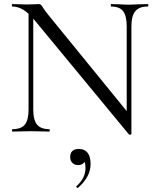

<svg xmlns="http://www.w3.org/2000/svg" viewBox="-20 -645 767 941"><path d="M120 -602 143 -600V-109Q143 -57 161.5 -34.5Q180 -12 221 -12Q224 -12 224 -6Q224 0 221 0Q196 0 183 -1L133 -2L82 -1Q68 0 41 0Q39 0 39 -6Q39 -12 41 -12Q84 -12 102 -34.5Q120 -57 120 -109ZM612 14 152 -543Q120 -582 93.5 -597.5Q67 -613 41 -613Q38 -613 38 -619Q38 -625 41 -625L78 -624Q90 -623 111 -623Q133 -623 147 -624Q161 -625 169 -625Q176 -625 180.5 -621.5Q185 -618 191 -607Q203 -589 216 -573L616 -82L624 12Q624 14 619 15Q614 16 612 14ZM624 12 601 -19V-515Q601 -567 583.5 -590Q566 -613 525 -613Q523 -613 523 -619Q523 -625 525 -625L564 -624Q594 -622 613 -622Q631 -622 663 -624L704 -625Q707 -625 707 -619Q707 -613 704 -613Q662 -613 643 -590Q624 -567 624 -515ZM360 276Q357 276 355 272.5Q353 269 355 267Q399 229 399 178Q399 158 394 149Q389 140 378 135L396 129Q398 146 389 155Q380 164 363 164Q345 164 334.5 153Q324 142 324 125Q324 85 367 85Q395 85 409.5 104Q424 123 424 158Q424 191 408.5 219.5Q393 248 363 275Q362 276 360 276Z"/></svg>

Font: Cormorant Infant
Style: Regular
Weight: 400
Designer: Christian Thalmann (Catharsis Fonts)
Foundry: Catharsis Fonts
Version: Version 4.000